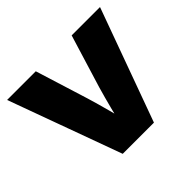

<svg xmlns="http://www.w3.org/2000/svg" viewBox="-128 -679 837 837"><g transform="rotate(-45 290.5 -261.0)"><path d="M194.3 0 3.9 -522.5H180.7L256.8 -278.3Q272 -228 285.4 -177.5Q298.8 -127 312 -75.2H273.9Q286.6 -127 299.6 -177.5Q312.5 -228 327.1 -278.3L401.9 -522.5H576.7L386.7 0Z"/></g></svg>

Font: Inter 28pt ExtraBold
Style: Regular
Weight: 800
Designer: Rasmus Andersson
Foundry: rsms
Version: Version 4.001;git-66647c0bb